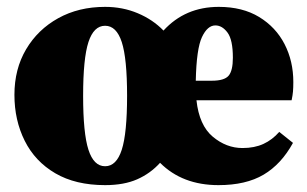

<svg xmlns="http://www.w3.org/2000/svg" viewBox="-20 -523 894 559"><path d="M607 -449Q584 -449 568 -415Q552 -381 550 -288H597Q633 -288 645.5 -302.5Q658 -317 658 -355Q658 -407 642.5 -428Q627 -449 607 -449ZM286 16Q200 16 141 -18.5Q82 -53 52 -113Q22 -173 22 -247Q22 -322 56 -379.5Q90 -437 149.5 -470Q209 -503 286 -503Q337 -503 381 -484.5Q425 -466 456 -434Q519 -503 617 -503Q686 -503 734.5 -473.5Q783 -444 808.5 -394.5Q834 -345 834 -284Q834 -268 833 -256.5Q832 -245 829 -231H552Q560 -158 599.5 -125Q639 -92 686 -92Q721 -92 747 -104Q773 -116 793 -139L833 -107Q799 -45 747.5 -14.5Q696 16 616 16Q511 16 446 -49Q418 -18 379.5 -1Q341 16 286 16ZM286 -39Q319 -39 334.5 -87Q350 -135 350 -244Q350 -353 334.5 -400.5Q319 -448 286 -448Q253 -448 237.5 -400.5Q222 -353 222 -244Q222 -135 237.5 -87Q253 -39 286 -39Z"/></svg>

Font: Source Serif 4 Black
Style: Regular
Weight: 900
Designer: Frank Grießhammer
Foundry: Adobe
Version: Version 4.005;hotconv 1.1.0;makeotfexe 2.6.0